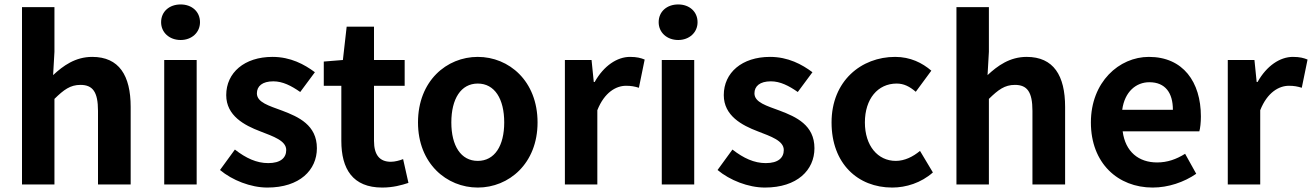

<svg xmlns="http://www.w3.org/2000/svg" viewBox="-20 -830 5904 864"><path d="M79 0H225V-385C267 -426 296 -448 342 -448C397 -448 421 -417 421 -331V0H568V-349C568 -490 516 -574 395 -574C319 -574 264 -534 219 -492L225 -597V-798H79Z M719 0H865V-560H719ZM793 -650C843 -650 880 -684 880 -730C880 -778 843 -810 793 -810C742 -810 705 -778 705 -730C705 -684 742 -650 793 -650Z M1183 14C1329 14 1406 -65 1406 -163C1406 -267 1324 -304 1250 -332C1191 -354 1136 -369 1136 -410C1136 -442 1160 -464 1210 -464C1252 -464 1291 -444 1331 -416L1397 -505C1350 -540 1288 -574 1206 -574C1080 -574 998 -503 998 -402C998 -309 1080 -266 1151 -239C1210 -216 1268 -197 1268 -155C1268 -120 1243 -96 1187 -96C1135 -96 1087 -118 1037 -157L970 -65C1025 -19 1108 14 1183 14Z M1700 14C1749 14 1788 3 1818 -7L1794 -114C1779 -108 1757 -102 1739 -102C1689 -102 1663 -132 1663 -196V-444H1801V-560H1663V-710H1540L1523 -560L1437 -553V-444H1516V-196C1516 -70 1567 14 1700 14Z M2130 14C2270 14 2399 -94 2399 -279C2399 -466 2270 -574 2130 -574C1990 -574 1861 -466 1861 -279C1861 -94 1990 14 2130 14ZM2130 -106C2054 -106 2011 -174 2011 -279C2011 -385 2054 -454 2130 -454C2206 -454 2249 -385 2249 -279C2249 -174 2206 -106 2130 -106Z M2522 0H2668V-334C2700 -415 2753 -444 2797 -444C2820 -444 2836 -441 2855 -435L2881 -562C2864 -569 2846 -574 2815 -574C2757 -574 2697 -534 2656 -461H2652L2642 -560H2522Z M2958 0H3104V-560H2958ZM3032 -650C3082 -650 3119 -684 3119 -730C3119 -778 3082 -810 3032 -810C2981 -810 2944 -778 2944 -730C2944 -684 2981 -650 3032 -650Z M3422 14C3568 14 3645 -65 3645 -163C3645 -267 3563 -304 3489 -332C3430 -354 3375 -369 3375 -410C3375 -442 3399 -464 3449 -464C3491 -464 3530 -444 3570 -416L3636 -505C3589 -540 3527 -574 3445 -574C3319 -574 3237 -503 3237 -402C3237 -309 3319 -266 3390 -239C3449 -216 3507 -197 3507 -155C3507 -120 3482 -96 3426 -96C3374 -96 3326 -118 3276 -157L3209 -65C3264 -19 3347 14 3422 14Z M3995 14C4057 14 4125 -7 4178 -54L4120 -151C4089 -125 4051 -106 4011 -106C3930 -106 3872 -174 3872 -279C3872 -385 3930 -454 4015 -454C4047 -454 4073 -441 4101 -417L4171 -512C4130 -547 4077 -574 4008 -574C3856 -574 3722 -466 3722 -279C3722 -94 3840 14 3995 14Z M4284 0H4430V-385C4472 -426 4501 -448 4547 -448C4602 -448 4626 -417 4626 -331V0H4773V-349C4773 -490 4721 -574 4600 -574C4524 -574 4469 -534 4424 -492L4430 -597V-798H4284Z M5167 14C5237 14 5308 -10 5363 -48L5313 -138C5273 -113 5233 -99 5187 -99C5104 -99 5044 -147 5032 -239H5377C5381 -252 5384 -279 5384 -306C5384 -461 5304 -574 5150 -574C5016 -574 4889 -461 4889 -279C4889 -95 5011 14 5167 14ZM5030 -336C5041 -418 5093 -460 5152 -460C5224 -460 5258 -412 5258 -336Z M5505 0H5651V-334C5683 -415 5736 -444 5780 -444C5803 -444 5819 -441 5838 -435L5864 -562C5847 -569 5829 -574 5798 -574C5740 -574 5680 -534 5639 -461H5635L5625 -560H5505Z"/></svg>

Font: Noto Sans CJK KR Bold
Style: Regular
Weight: 700
Designer: Ryoko NISHIZUKA (kana & ideographs); Paul D. Hunt (Latin, Greek & Cyrillic); Wenlong ZHANG (bopomofo); Sandoll Communica
Foundry: Adobe Systems Incorporated
Version: Version 1.004;PS 1.004;hotconv 1.0.82;makeotf.lib2.5.63406